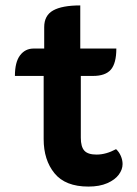

<svg xmlns="http://www.w3.org/2000/svg" viewBox="-20 -679 507 708"><path d="M141 -166V-399H35Q35 -450 54 -475Q73 -500 104 -500H143V-579Q143 -622 176 -640.5Q209 -659 276 -659V-500H409Q409 -446 389 -422.5Q369 -399 323 -399H278V-171Q278 -138 291 -123.5Q304 -109 336 -109Q371 -109 408 -129Q419 -119 425.5 -104Q432 -89 432 -74Q432 -54 418 -35Q404 -16 375.5 -3.5Q347 9 306 9Q221 9 181 -40Q141 -89 141 -166Z"/></svg>

Font: K2D ExtraBold
Style: Regular
Weight: 800
Designer: Katatrad Aksorn Co.,Ltd.
Foundry: Cadson Demak Co.,Ltd.
Version: Version 1.000; ttfautohint (v1.6)